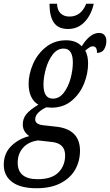

<svg xmlns="http://www.w3.org/2000/svg" viewBox="-58 -760 585 1020"><path d="M-38 116Q-38 55 1.5 16Q41 -23 98 -37Q83 -46 73 -62Q63 -78 63 -99Q63 -130 82 -153.5Q101 -177 146 -204Q121 -218 107.5 -246.5Q94 -275 94 -314Q94 -365 117 -419Q140 -473 185.5 -509.5Q231 -546 293 -546Q347 -546 376 -514Q420 -585 468 -585Q487 -585 497 -573.5Q507 -562 507 -543Q507 -518 495.5 -498.5Q484 -479 457 -479Q458 -495 452.5 -504.5Q447 -514 435 -514Q426 -514 418.5 -509Q411 -504 404 -498.5Q397 -493 395 -491Q410 -465 410 -422Q410 -370 388.5 -316Q367 -262 323 -225Q279 -188 215 -188Q205 -188 189 -190Q165 -180 147 -163Q129 -146 129 -126Q129 -100 169 -95L249 -86Q367 -69 367 41Q367 95 342 140Q317 185 265 212.5Q213 240 136 240Q50 240 6 206.5Q-38 173 -38 116ZM329 -428Q329 -502 280 -502Q246 -502 222 -470.5Q198 -439 185.5 -394Q173 -349 173 -310Q173 -236 223 -236Q257 -236 281 -267.5Q305 -299 317 -343.5Q329 -388 329 -428ZM288 65Q288 1 216 -6L144 -14Q93 -7 64.5 25Q36 57 36 104Q36 192 142 192Q217 192 252.5 156Q288 120 288 65ZM205 -740H245Q246 -706 264 -689Q282 -672 311 -672Q373 -672 400 -740H440Q427 -681 391.5 -643.5Q356 -606 303 -606Q252 -606 228.5 -639.5Q205 -673 205 -740Z"/></svg>

Font: Noto Serif Cond
Style: Italic
Weight: 400
Width: 3
Italic angle: -12°
Designer: Monotype Design Team
Foundry: Monotype Imaging Inc.
Version: Version 1.001